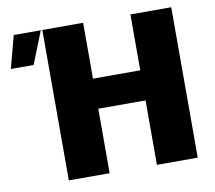

<svg xmlns="http://www.w3.org/2000/svg" viewBox="-193 -790 986 880"><g transform="rotate(-10 300.5 -350.0)"><path d="M58 -700H248V-440H468V-700H658V0H468V-300H248V0H58ZM-75 -700H51L-9 -549H-115Z"/></g></svg>

Font: Moderustic ExtraBold
Style: Regular
Weight: 800
Designer: Tural Alisoy
Foundry: TAFT Foundry
Version: Version 2.120